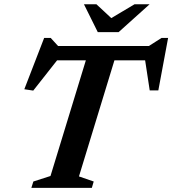

<svg xmlns="http://www.w3.org/2000/svg" viewBox="-20 -904 829 924"><path d="M707.5 -613.5H204L268 -630.5L140 -468L97 -474.5L192.5 -721.5H224L270.5 -670.5L220.5 -682.5H736.5L677.5 -670.5L757.5 -721.5H789L742 -469H700.5L675.5 -633ZM402 -642.5H539.5L360 -55L431 -30.5L422 0H131L140.5 -30.5L223 -57ZM700 -883.5 551 -749.5H450.5L384 -883.5H444L524.5 -808.5H501.5L627.5 -883.5Z"/></svg>

Font: Newsreader SemiBold
Style: Italic
Weight: 600
Italic angle: -17°
Designer: Hugues Gentile
Foundry: Production Type
Version: Version 1.003